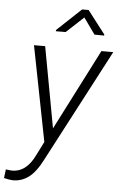

<svg xmlns="http://www.w3.org/2000/svg" viewBox="-105 -788 658 1046"><g transform="rotate(5 223.5 -265.0)"><path d="M199.2 -85.9 425.3 -528.3H490.2L168 85Q132.3 156.2 92.5 186Q52.7 215.8 3.9 214.8Q-14.6 213.9 -43 207L-37.1 159.2L-7.8 162.6Q74.2 166 121.6 65.9L158.7 -7.8L56.6 -528.3H117.7ZM433.1 -619.6 432.6 -613.8 379.9 -614.3 316.9 -702.6 222.2 -614.7 168.5 -614.3 168.9 -621.1 300.8 -745.1H336.4Z"/></g></svg>

Font: RobotoInd Light
Style: Italic
Weight: 300
Italic angle: -12°
Designer: Google
Version: Version 2.001151; 2014